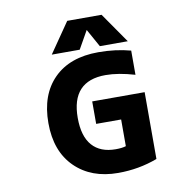

<svg xmlns="http://www.w3.org/2000/svg" viewBox="-100 -1069 1201 1183"><g transform="rotate(-10 500.0 -477.0)"><path d="M551.8 -742.2Q660.2 -742.2 753.9 -716.8V-565.4Q651.4 -595.7 571.3 -595.7Q357.4 -595.7 357.4 -365.2Q357.4 -250 408.2 -192.4Q459 -134.8 554.7 -134.8Q594.7 -134.8 619.1 -142.6V-309.6H462.9V-450.2H791V-32.2Q674.8 11.7 544.9 11.7Q377 11.7 275.4 -88.4Q173.8 -188.5 173.8 -365.2Q173.8 -542 273.4 -642.1Q373 -742.2 551.8 -742.2ZM505.9 -889.6 442.4 -777.3H267.6L397.5 -965.8H612.3L743.2 -777.3H568.4Z"/></g></svg>

Font: Gen Shin Gothic Monospace Heavy
Style: Bold
Weight: 800
Designer: [Source Han Sans]
Ryoko NISHIZUKA  (kana & ideographs); Paul D. Hunt (Latin, Greek & Cyrillic); Wenlong ZHANG  (bopomofo
Version: Version 1.002.20150607